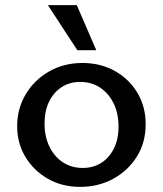

<svg xmlns="http://www.w3.org/2000/svg" viewBox="-20 -723 637 750"><path d="M293 7Q222 7 166.5 -25Q111 -57 79 -110.5Q47 -164 47 -230Q47 -298 80 -354Q113 -410 171 -443.5Q229 -477 302 -477Q373 -477 429 -445.5Q485 -414 517 -360Q549 -306 549 -238Q549 -166 514.5 -111Q480 -56 422 -24.5Q364 7 293 7ZM303 -67Q345 -67 376 -87Q407 -107 425 -143Q443 -179 443 -228Q443 -281 423.5 -320Q404 -359 370.5 -381Q337 -403 293 -403Q253 -403 221.5 -383Q190 -363 172 -326.5Q154 -290 154 -240Q154 -189 173.5 -149.5Q193 -110 226.5 -88.5Q260 -67 303 -67ZM282 -527 167 -703H280L356 -527Z"/></svg>

Font: Ysabeau SC SemiBold
Style: Regular
Weight: 600
Designer: Christian Thalmann (Catharsis Fonts)
Version: Version 2.001;gftools[0.9.30]; featfreeze: smcp